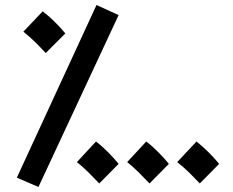

<svg xmlns="http://www.w3.org/2000/svg" viewBox="-20 -714 927 764"><path d="M133 30 452 -654 364 -694 47 -7ZM162 -503 240 -581C216 -610 184 -643 150 -669L73 -588C109 -559 128 -539 162 -503ZM375 16 452 -62C428 -91 397 -124 362 -151L286 -69C321 -41 340 -20 375 16ZM575 16 652 -62C628 -91 597 -124 562 -151L486 -69C521 -41 540 -20 575 16ZM775 16 852 -62C828 -91 796 -124 762 -151L685 -69C721 -41 740 -20 775 16Z"/></svg>

Font: Noto Sans Arabic UI Cn SmBd
Style: Regular
Weight: 600
Width: 3
Designer: Monotype Design Team, Nadine Chahine and Nizar Qandah
Foundry: Monotype Imaging Inc.
Version: Version 2.010